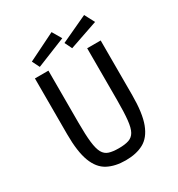

<svg xmlns="http://www.w3.org/2000/svg" viewBox="-209 -1024 1084 1171"><g transform="rotate(-30 333.5 -438.0)"><path d="M333 14Q259 14 207 -13.5Q155 -41 128.5 -110.5Q102 -180 102 -303V-696H197V-330Q197 -243 203 -191.5Q209 -140 223.5 -114Q238 -88 264.5 -79.5Q291 -71 333 -71Q376 -71 403 -80Q430 -89 444.5 -114.5Q459 -140 464.5 -192Q470 -244 470 -330V-696H565V-312Q565 -184 538 -113Q511 -42 459.5 -14Q408 14 333 14ZM163 -742 137 -794 331 -890 369 -825ZM391 -742 366 -793 555 -881 592 -811Z"/></g></svg>

Font: Ruda Medium
Style: Regular
Weight: 500
Version: Version 2.001